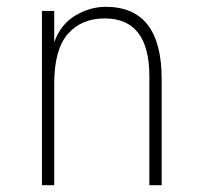

<svg xmlns="http://www.w3.org/2000/svg" viewBox="-20 -543 592 563"><path d="M418 -319Q418 -489 287 -489Q219 -489 179 -443.5Q139 -398 139 -297V0H103V-511H139V-419Q158 -472 201 -497.5Q244 -523 290 -523Q454 -523 454 -312V0H418Z"/></svg>

Font: Overpass Thin
Style: Regular
Weight: 100
Designer: Delve Withrington, Thomas Jockin
Foundry: Delve Fonts
Version: Version 3.000;DELV;Overpass